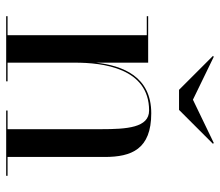

<svg xmlns="http://www.w3.org/2000/svg" viewBox="-65 -647 712 622"><g transform="rotate(90 291.0 -336.0)"><path d="M303 -605 164 -672.5 161 -670 271 -560H336L446 -670L443 -672.5ZM32.5 -4.5V0H243.5V-4.5H183V-223C183 -312 200 -463 338 -463C393.5 -463 398.5 -391.5 398.5 -307.5V-4.5H338V0H549.5V-4.5H488.5V-319C488.5 -406 463.5 -470 347 -470C227.5 -470 192.5 -377 183 -291V-460H32.5V-455.5H94V-4.5Z"/></g></svg>

Font: Bodoni* 36pt
Style: Regular
Weight: 400
Version: Version 2.3